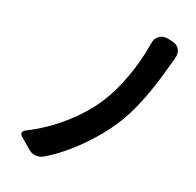

<svg xmlns="http://www.w3.org/2000/svg" viewBox="-110 -863 1016 994"><g transform="rotate(15 398.0 -366.5)"><path d="M126 -6 105 -27 75 -58Q49 -84 86 -98Q186 -138 275 -203Q359 -264 421 -339Q479 -410 525 -509Q568 -601 593 -700Q599 -728 620.5 -741Q642 -754 672 -746L689 -741Q721 -733 732.5 -709Q744 -685 731 -654Q728 -647 723.5 -633.5Q719 -620 716 -614Q629 -374 532 -254Q472 -179 392 -112Q303 -37 209 9Q187 19 164.5 15Q142 11 126 -6Z"/></g></svg>

Font: GenSenRounded TW B
Style: Regular
Weight: 700
Version: Version 1.501;PS 1;hotconv 16.6.51;makeotf.lib2.5.65220